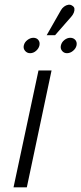

<svg xmlns="http://www.w3.org/2000/svg" viewBox="-20 -803 349 823"><path d="M149 -608Q152 -622 144.5 -631.5Q137 -641 123 -641Q110 -641 97.5 -631.5Q85 -622 82 -608Q79 -595 87.5 -585Q96 -575 109 -575Q123 -575 134.5 -585Q146 -595 149 -608ZM308 -608Q311 -622 303 -631.5Q295 -641 281 -641Q268 -641 256 -631.5Q244 -622 241 -608Q238 -595 246 -585Q254 -575 267 -575Q281 -575 293 -585Q305 -595 308 -608ZM286 -732Q293 -740 296.5 -749Q300 -758 299 -766Q298 -774 289 -779Q282 -784 272.5 -782.5Q263 -781 254.5 -774.5Q246 -768 241 -759L180 -652H216ZM38 0H95L201 -501H145Z"/></svg>

Font: Advent Pro
Style: Italic
Weight: 400
Italic angle: -12°
Designer: VivaRado, Andreas Kalpakidis
Foundry: VivaRado, Andreas Kalpakidis
Version: Version 3.000